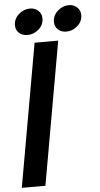

<svg xmlns="http://www.w3.org/2000/svg" viewBox="-62 -984 531 1021"><g transform="rotate(-5 203.5 -473.0)"><path d="M138 0H12L147 -763H273ZM51 -864Q51 -898 77.5 -922Q104 -946 138 -946Q165 -946 182.5 -929.5Q200 -913 200 -888Q200 -854 173.5 -830.5Q147 -807 113 -807Q86 -807 68.5 -823Q51 -839 51 -864ZM259 -864Q259 -898 285.5 -922Q312 -946 346 -946Q372 -946 389.5 -929.5Q407 -913 407 -888Q407 -854 380.5 -830.5Q354 -807 321 -807Q294 -807 276.5 -823Q259 -839 259 -864Z"/></g></svg>

Font: Open Sauce Sans SemiBold Italic
Style: Regular
Weight: 600
Italic angle: -10°
Designer: Alfredo Marco Pradil
Foundry: Creative Sauce Fz LLC
Version: Version 1.477